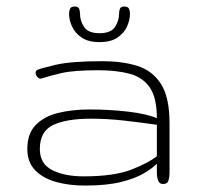

<svg xmlns="http://www.w3.org/2000/svg" viewBox="-20 -575 622 600"><path d="M245.1 4.9Q195.3 4.9 154.5 -6.6Q113.8 -18.1 89.6 -43.2Q65.4 -68.4 65.4 -109.4Q65.4 -157.2 91.3 -184.1Q117.2 -210.9 161.1 -221.9Q205.1 -232.9 259.8 -232.9Q322.3 -232.9 380.6 -226.1Q439 -219.2 470.2 -205.6Q470.2 -270.5 447.5 -302.5Q424.8 -334.5 383.5 -345Q342.3 -355.5 286.6 -355.5Q210.4 -355.5 172.4 -346.7Q134.3 -337.9 110.8 -330.1Q107.9 -329.1 106.9 -329.1Q101.1 -329.1 96.2 -335.2Q91.3 -341.3 91.3 -347.7Q91.3 -354 97.2 -356.9Q105.5 -360.8 153.3 -372.3Q201.2 -383.8 300.8 -383.8Q360.8 -383.8 408.2 -369.4Q455.6 -355 482.7 -313.2Q509.8 -271.5 509.8 -189.5V-34.2Q509.8 -22.9 506.6 -11.5Q503.4 0 489.7 0Q478.5 0 474.4 -10.3Q470.2 -20.5 470.2 -36.1V-63.5Q456.1 -48.8 429 -33Q401.9 -17.1 357.4 -6.1Q313 4.9 245.1 4.9ZM241.2 -23.9Q337.4 -23.9 391.6 -45.4Q445.8 -66.9 470.2 -86.9V-185.1Q422.9 -191.9 369.4 -198Q315.9 -204.1 263.7 -204.1Q188.5 -204.1 146.5 -184.6Q104.5 -165 104.5 -109.4Q104.5 -63 143.1 -43.5Q181.6 -23.9 241.2 -23.9ZM291 -443.4Q256.3 -443.4 235.4 -457.5Q214.4 -471.7 205.1 -492.2Q195.8 -512.7 195.8 -532.2Q195.8 -540.5 199 -547.6Q202.1 -554.7 213.9 -554.7Q224.1 -554.7 227.1 -548.1Q230 -541.5 230 -532.2Q230 -509.8 242.9 -490.5Q255.9 -471.2 291 -471.2Q326.2 -471.2 339.1 -490.5Q352.1 -509.8 352.1 -532.2Q352.1 -541.5 355 -548.1Q357.9 -554.7 368.2 -554.7Q379.9 -554.7 383.1 -547.6Q386.2 -540.5 386.2 -532.2Q386.2 -512.7 377 -492.2Q367.7 -471.7 346.9 -457.5Q326.2 -443.4 291 -443.4Z"/></svg>

Font: Gruppo
Style: Regular
Weight: 400
Designer: Vernon Adams
Foundry: Vernon Adams
Version: Version 1.001; ttfautohint (v1.8.4.7-5d5b);gftools[0.9.28]